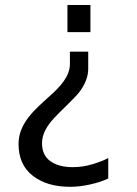

<svg xmlns="http://www.w3.org/2000/svg" viewBox="-20 -573 544 763"><path d="M248 -553.2V-445.3H339.4V-553.2ZM257.8 -367.7V-319.3C258.3 -270.5 219.7 -228.5 177.7 -191.4C119.6 -138.7 53.7 -84 53.7 -1C53.7 54.2 72.8 96.7 110.4 125.5C147.9 154.8 197.3 169.4 258.8 169.4C284.7 169.4 312 166 339.8 159.7C367.7 153.3 391.1 145.5 410.2 136.2V55.2C394 63.5 373.5 71.8 347.7 79.6C321.8 87.4 295.4 91.3 269 91.3C232.4 91.3 203.1 83.5 180.7 67.9C158.2 52.2 147 28.3 147 -4.4C147 -21.5 151.4 -39.1 160.6 -56.6C178.7 -91.3 207 -116.2 238.8 -147.9C254.9 -163.6 269.5 -178.7 283.2 -192.9C310.1 -221.7 330.6 -260.7 330.6 -298.3V-367.7Z"/></svg>

Font: Ride
Style: Regular
Weight: 400
Version: Version 3.000